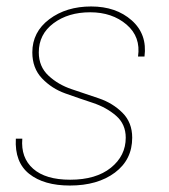

<svg xmlns="http://www.w3.org/2000/svg" viewBox="-20 -567 523 594"><path d="M389 -141Q389 -73 335.5 -33Q282 7 196 7Q116 7 70.5 -29Q25 -65 29 -138H49Q44 -79 82.5 -45Q121 -11 197 -11Q277 -11 323 -48Q369 -85 369 -141Q369 -183 339 -209Q309 -235 266.5 -249Q224 -263 182 -278Q140 -293 110 -324.5Q80 -356 80 -405Q80 -468 132.5 -507.5Q185 -547 262 -547Q339 -547 387.5 -504Q436 -461 427 -392H407Q416 -453 371.5 -491Q327 -529 259 -529Q191 -529 145.5 -495Q100 -461 100 -405Q100 -361 130 -333Q160 -305 202 -291Q244 -277 286.5 -262.5Q329 -248 359 -218Q389 -188 389 -141Z"/></svg>

Font: Poppins Thin
Style: Italic
Weight: 250
Italic angle: -10°
Designer: Ninad Kale (Devanagari), Jonny Pinhorn (Latin)
Foundry: Indian Type Foundry
Version: Version 3.200;PS 1.000;hotconv 16.6.54;makeotf.lib2.5.65590